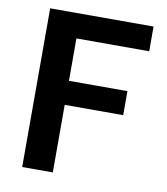

<svg xmlns="http://www.w3.org/2000/svg" viewBox="-80 -767 724 834"><g transform="rotate(10 282.5 -350.0)"><path d="M74 0V-700H530V-591H209V-404H467V-298H209V0Z"/></g></svg>

Font: DM Sans 9pt
Style: Bold
Weight: 700
Designer: Colophon Foundry, Jonny Pinhorn
Foundry: Colophon Foundry
Version: Version 4.004;gftools[0.9.30]